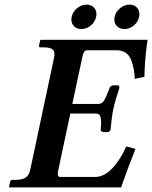

<svg xmlns="http://www.w3.org/2000/svg" viewBox="-20 -820 665 840"><path d="M358.9 -799.8Q373.5 -799.8 384.3 -792.7Q395 -785.6 399.4 -773.2Q403.8 -760.7 400.4 -746.1Q395.5 -723.6 377.2 -708.3Q358.9 -692.9 336.2 -692.9Q313.5 -692.9 301 -708.3Q288.6 -723.6 293.5 -746.1Q298.3 -768.6 317.4 -784.2Q336.4 -799.8 358.9 -799.8ZM489 -708.3Q476.6 -723.6 481.4 -746.1Q486.3 -768.6 505.4 -784.2Q524.4 -799.8 546.9 -799.8Q569.3 -799.8 581.3 -784.2Q593.3 -768.6 588.6 -746.1Q584 -723.6 565.4 -708.3Q546.9 -692.9 524.2 -692.9Q501.5 -692.9 489 -708.3ZM22 0 19.5 -2 23.9 -23.9Q25.9 -32.7 34.2 -33.2H47.9Q77.6 -33.2 92.5 -43.2Q107.4 -53.2 112.3 -77.1L216.8 -568.8Q221.7 -592.8 211.4 -602.8Q201.2 -612.8 171.4 -612.8H157.2Q149.4 -612.8 150.9 -621.1L155.8 -644L159.2 -646H625.5Q613.3 -561.5 611.8 -483.9L569.8 -475.1Q568.4 -499 565.2 -516.8Q562 -534.7 554.4 -555.9Q546.9 -577.1 530.5 -588.6Q514.2 -600.1 490.7 -600.1H360.4Q346.2 -600.1 340.3 -570.8L296.4 -365.2H409.7Q426.3 -365.2 436 -381.3Q445.8 -397.5 459.5 -436Q460.4 -439.5 465.8 -443.1Q471.2 -446.8 478 -446.8H499L502.9 -437Q483.9 -380.9 476.1 -344.2Q468.8 -310.5 463.4 -251L455.6 -242.2H434.6Q427.7 -242.2 423.8 -245.4Q419.9 -248.5 420.4 -252Q424.3 -282.7 420.9 -303Q417.5 -323.2 400.9 -323.2H287.6L234.9 -75.2Q228.5 -46.4 242.7 -45.9H396Q435.1 -45.9 470.5 -82.8Q505.9 -119.6 532.2 -179.2L572.8 -168.9Q538.1 -82.5 509.8 0Z"/></svg>

Font: Linux Libertine Slanted
Style: Semibold Slanted
Weight: 600
Designer: Philipp H. Poll
Foundry: Philipp H. Poll
Version: Version 5.1.1